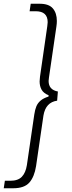

<svg xmlns="http://www.w3.org/2000/svg" viewBox="-69 -759 386 1025"><path d="M-43 206H-13.5Q27 206 47.5 184.8Q68 163.5 74.5 122.5L114 -147.5Q118 -174 125.2 -191.5Q132.5 -209 147.8 -222Q163 -235 190 -243.5L190.5 -250.5Q164 -261 153.2 -280Q142.5 -299 142.5 -324.5Q142.5 -333.5 144.5 -349.5L183.5 -619.5Q185.5 -633.5 185.5 -640.5Q185.5 -699 121.5 -699H89L95 -739H143Q192 -739 213.2 -714Q234.5 -689 234.5 -647Q234.5 -633 232 -616.5L192.5 -346Q190.5 -333 190.5 -327Q190.5 -279.5 240 -270.5L236 -221.5Q175 -213 163 -142.5L123.5 128Q114.5 185 87.8 215.5Q61 246 1.5 246H-49Z"/></svg>

Font: HK Grotesk Light
Style: Italic
Weight: 300
Italic angle: -16°
Designer: Alfredo Marco Pradil
Foundry: Hanken Design Co.
Version: Version 3.001